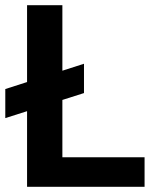

<svg xmlns="http://www.w3.org/2000/svg" viewBox="-34 -720 603 740"><path d="M70.3 0V-700H206.4V-114H523.2V0ZM-13.6 -264.8V-376.8L289.7 -474.3V-361.3Z"/></svg>

Font: Envelope Sans Variable
Style: Regular
Weight: 500
Designer: Andreas Rasmussen / Norman Anderson
Foundry: mail.de GmbH
Version: Version 1.150